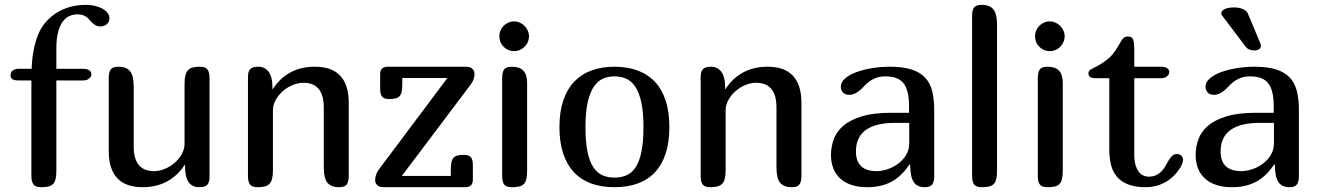

<svg xmlns="http://www.w3.org/2000/svg" viewBox="-20 -780 5505 800"><path d="M23.9 -465.8Q23.9 -491.2 55.2 -493.2H111.8Q113.8 -541.5 121.3 -576.9Q128.9 -612.3 139.9 -637.9Q150.9 -663.6 164.8 -680.9Q178.7 -698.2 192.9 -710Q253.4 -759.8 337.9 -759.8Q359.4 -759.8 377.4 -755.1Q395.5 -750.5 408.4 -742.9Q421.4 -735.4 428.7 -725.6Q436 -715.8 436 -705.1Q436 -689 425.5 -679.4Q415 -669.9 396 -669.9Q375 -669.9 351.1 -699.2Q342.3 -710 329.8 -715.1Q317.4 -720.2 303.2 -720.2Q286.6 -720.2 270.8 -713.9Q254.9 -707.5 242.4 -691.4Q230 -675.3 222.4 -647.7Q214.8 -620.1 214.8 -578.1V-493.2H326.2Q343.8 -493.2 352.3 -486.8Q360.8 -480.5 360.8 -471.2Q360.8 -460.4 351.3 -452.6Q341.8 -444.8 326.2 -444.8H214.8V-67.9Q214.8 -46.4 211.4 -33.2Q208 -20 200.4 -12.7Q192.9 -5.4 180.7 -2.7Q168.5 0 150.9 0Q128.4 0 119.6 -11.5Q110.8 -22.9 110.8 -46.9V-444.8H56.2Q23.9 -444.8 23.9 -465.8Z M537.1 -419.9V-169.9Q537.1 -66.9 622.1 -66.9Q644 -66.9 666.5 -76.2Q689 -85.4 707.3 -101.3Q725.6 -117.2 737.3 -137.9Q749 -158.7 749 -182.1V-430.2Q749 -452.6 752.7 -466.6Q756.3 -480.5 763.9 -488.3Q771.5 -496.1 783.7 -499Q795.9 -502 813 -502Q836.4 -502 844.7 -490.5Q853 -479 853 -455.1V-43Q853 -19.5 843.3 -9.8Q833.5 0 810.1 0Q751 0 751 -85.9V-92.8H749Q722.7 -50.3 678 -25.1Q633.3 0 574.2 0Q433.1 0 433.1 -150.9V-455.1Q433.1 -479 441.4 -490.5Q449.7 -502 473.1 -502Q506.8 -502 522 -483.2Q537.1 -464.4 537.1 -419.9Z M1013.2 -46.9V-459Q1013.2 -482.9 1022.9 -492.4Q1032.7 -502 1056.2 -502Q1084 -502 1099.6 -480.5Q1115.2 -459 1115.2 -416V-409.2H1117.2Q1143.6 -451.7 1187.7 -476.8Q1231.9 -502 1292 -502Q1433.1 -502 1433.1 -351.1V-46.9Q1433.1 -22.9 1424.8 -11.5Q1416.5 0 1393.1 0Q1359.4 0 1344.2 -18.8Q1329.1 -37.6 1329.1 -82V-332Q1329.1 -435.1 1244.1 -435.1Q1222.2 -435.1 1199.7 -425.8Q1177.2 -416.5 1158.9 -400.6Q1140.6 -384.8 1128.9 -363.8Q1117.2 -342.8 1117.2 -319.8V-70.8Q1117.2 -49.3 1113.8 -35.6Q1110.4 -22 1102.8 -14.2Q1095.2 -6.3 1083 -3.2Q1070.8 0 1053.2 0Q1029.8 0 1021.5 -11.5Q1013.2 -22.9 1013.2 -46.9Z M1596.2 -502H1920.4Q1939.5 -502 1948.2 -493.2Q1957 -484.4 1957 -473.1Q1957 -460 1953.1 -449.2Q1949.2 -438.5 1942.4 -429.2L1654.3 -46.9H1858.4V-70.8Q1858.4 -91.3 1861.1 -103.8Q1863.8 -116.2 1870.1 -123Q1876.5 -129.9 1887 -132.3Q1897.5 -134.8 1913.1 -134.8Q1934.1 -134.8 1942.1 -124.8Q1950.2 -114.7 1950.2 -92.8V-30.8Q1950.2 0 1918 0H1581.1Q1560.5 0 1551.8 -8.5Q1543 -17.1 1543 -28.8Q1543 -51.8 1558.1 -73.2L1844.2 -455.1H1656.2V-431.2Q1656.2 -411.6 1653.8 -399.2Q1651.4 -386.7 1645 -379.6Q1638.7 -372.6 1627.9 -369.9Q1617.2 -367.2 1601.1 -367.2Q1580.6 -367.2 1572.3 -377.2Q1564 -387.2 1564 -409.2V-471.2Q1564 -502 1596.2 -502Z M2176.3 -434.1V-67.9Q2176.3 -46.4 2172.9 -33.2Q2169.4 -20 2161.9 -12.7Q2154.3 -5.4 2142.1 -2.7Q2129.9 0 2112.3 0Q2088.9 0 2080.6 -11.5Q2072.3 -22.9 2072.3 -46.9V-455.1Q2072.3 -479 2080.6 -490.5Q2088.9 -502 2112.3 -502Q2145 -502 2160.6 -485.6Q2176.3 -469.2 2176.3 -434.1ZM2078.6 -585Q2060.5 -603 2060.5 -628.9Q2060.5 -641.1 2065.4 -652.6Q2070.3 -664.1 2078.6 -672.4Q2086.9 -680.7 2098.1 -685.8Q2109.4 -690.9 2122.1 -690.9Q2134.3 -690.9 2145.8 -685.8Q2157.2 -680.7 2165.5 -672.4Q2173.8 -664.1 2179 -652.6Q2184.1 -641.1 2184.1 -628.9Q2184.1 -616.2 2179.2 -605Q2174.3 -593.8 2165.8 -585.2Q2157.2 -576.7 2146 -571.8Q2134.8 -566.9 2122.1 -566.9Q2096.7 -566.9 2078.6 -585Z M2540 0Q2485.8 0 2443.1 -15.6Q2400.4 -31.2 2371.1 -62.7Q2341.8 -94.2 2326.4 -141.1Q2311 -188 2311 -251Q2311 -314.5 2327.1 -361.8Q2343.3 -409.2 2373 -440.2Q2402.8 -471.2 2445.1 -486.6Q2487.3 -502 2540 -502Q2593.3 -502 2635.7 -486.6Q2678.2 -471.2 2708 -439.9Q2737.8 -408.7 2753.4 -361.6Q2769 -314.5 2769 -251Q2769 -188 2753.9 -141.1Q2738.8 -94.2 2709.5 -62.7Q2680.2 -31.2 2637.5 -15.6Q2594.7 0 2540 0ZM2540 -40Q2566.9 -40 2589.1 -49.1Q2611.3 -58.1 2627.4 -81.5Q2643.6 -105 2652.3 -146Q2661.1 -187 2661.1 -251Q2661.1 -313 2652.1 -353.8Q2643.1 -394.5 2627 -418.7Q2610.8 -442.9 2588.6 -452.4Q2566.4 -461.9 2540 -461.9Q2514.6 -461.9 2492.7 -452.4Q2470.7 -442.9 2454.3 -418.7Q2438 -394.5 2428.7 -353.8Q2419.4 -313 2419.4 -251Q2419.4 -189.5 2427.7 -148.7Q2436 -107.9 2451.9 -83.7Q2467.8 -59.6 2490 -49.8Q2512.2 -40 2540 -40Z M2899.4 -46.9V-459Q2899.4 -482.9 2909.2 -492.4Q2918.9 -502 2942.4 -502Q2970.2 -502 2985.8 -480.5Q3001.5 -459 3001.5 -416V-409.2H3003.4Q3029.8 -451.7 3074 -476.8Q3118.2 -502 3178.2 -502Q3319.3 -502 3319.3 -351.1V-46.9Q3319.3 -22.9 3311 -11.5Q3302.7 0 3279.3 0Q3245.6 0 3230.5 -18.8Q3215.3 -37.6 3215.3 -82V-332Q3215.3 -435.1 3130.4 -435.1Q3108.4 -435.1 3085.9 -425.8Q3063.5 -416.5 3045.2 -400.6Q3026.9 -384.8 3015.1 -363.8Q3003.4 -342.8 3003.4 -319.8V-70.8Q3003.4 -49.3 3000 -35.6Q2996.6 -22 2989 -14.2Q2981.4 -6.3 2969.2 -3.2Q2957 0 2939.5 0Q2916 0 2907.7 -11.5Q2899.4 -22.9 2899.4 -46.9Z M3772.5 -94.2 3769.5 -95.2Q3736.8 -45.4 3694.3 -22.7Q3651.9 0 3593.3 0Q3556.2 0 3527.8 -9.5Q3499.5 -19 3480.5 -36.6Q3461.4 -54.2 3451.9 -79.1Q3442.4 -104 3442.4 -134.8Q3442.4 -167 3453.4 -198.5Q3464.4 -230 3492.7 -254.9Q3521 -279.8 3569.8 -294.9Q3618.7 -310.1 3694.3 -310.1H3767.6V-337.9Q3767.6 -372.1 3761.7 -395.8Q3755.9 -419.4 3743.9 -434.1Q3731.9 -448.7 3712.9 -455.3Q3693.8 -461.9 3667.5 -461.9Q3617.7 -461.9 3579.6 -419.9Q3547.4 -384.8 3518.6 -384.8Q3501.5 -384.8 3492.4 -394.5Q3483.4 -404.3 3483.4 -418.9Q3483.4 -438 3501.5 -453.4Q3519.5 -468.8 3548.6 -479.5Q3577.6 -490.2 3614 -496.1Q3650.4 -502 3687.5 -502Q3741.7 -502 3777.3 -490.7Q3813 -479.5 3834.2 -457Q3855.5 -434.6 3864 -400.6Q3872.6 -366.7 3872.6 -320.8V-46.9Q3872.6 -22.9 3864.3 -11.5Q3856 0 3833.5 0Q3800.8 0 3786.6 -22.2Q3772.5 -44.4 3772.5 -94.2ZM3768.6 -268.1H3710.4Q3546.4 -268.1 3546.4 -148.9Q3546.4 -66.9 3633.3 -66.9Q3652.3 -66.9 3675.8 -74.2Q3699.2 -81.5 3720 -96.2Q3740.7 -110.8 3754.6 -132.8Q3768.6 -154.8 3768.6 -184.1Z M4134.3 -678.2V-67.9Q4134.3 -46.4 4130.9 -33.2Q4127.4 -20 4119.9 -12.7Q4112.3 -5.4 4100.1 -2.7Q4087.9 0 4070.3 0Q4046.9 0 4038.6 -11.5Q4030.3 -22.9 4030.3 -46.9V-712.9Q4030.3 -737.8 4038.6 -748.8Q4046.9 -759.8 4070.3 -759.8Q4104 -759.8 4119.1 -741Q4134.3 -722.2 4134.3 -678.2Z M4408.2 -434.1V-67.9Q4408.2 -46.4 4404.8 -33.2Q4401.4 -20 4393.8 -12.7Q4386.2 -5.4 4374 -2.7Q4361.8 0 4344.2 0Q4320.8 0 4312.5 -11.5Q4304.2 -22.9 4304.2 -46.9V-455.1Q4304.2 -479 4312.5 -490.5Q4320.8 -502 4344.2 -502Q4377 -502 4392.6 -485.6Q4408.2 -469.2 4408.2 -434.1ZM4310.5 -585Q4292.5 -603 4292.5 -628.9Q4292.5 -641.1 4297.4 -652.6Q4302.2 -664.1 4310.5 -672.4Q4318.8 -680.7 4330.1 -685.8Q4341.3 -690.9 4354 -690.9Q4366.2 -690.9 4377.7 -685.8Q4389.2 -680.7 4397.5 -672.4Q4405.8 -664.1 4410.9 -652.6Q4416 -641.1 4416 -628.9Q4416 -616.2 4411.1 -605Q4406.2 -593.8 4397.7 -585.2Q4389.2 -576.7 4377.9 -571.8Q4366.7 -566.9 4354 -566.9Q4328.6 -566.9 4310.5 -585Z M4706.1 -573.2V-502H4817.4Q4835 -502 4843.5 -495.6Q4852.1 -489.3 4852.1 -480Q4852.1 -469.7 4842.5 -461.9Q4833 -454.1 4817.4 -454.1H4706.1V-134.8Q4706.1 -111.3 4710.9 -94Q4715.8 -76.7 4723.9 -65.7Q4731.9 -54.7 4742.9 -49.3Q4753.9 -43.9 4766.1 -43.9Q4785.6 -43.9 4799.1 -51Q4812.5 -58.1 4821.8 -68.4Q4831.1 -78.6 4837.6 -91.1Q4844.2 -103.5 4850.6 -113.8Q4856.9 -124 4864.5 -131.1Q4872.1 -138.2 4883.3 -138.2Q4895 -138.2 4902.1 -131.6Q4909.2 -125 4909.2 -113.8Q4909.2 -106 4904.3 -94.2Q4899.4 -82.5 4894 -76.2Q4868.7 -38.1 4832.3 -19Q4795.9 0 4754.4 0Q4710 0 4680.7 -11.5Q4651.4 -22.9 4633.8 -43.7Q4616.2 -64.5 4609.1 -93.8Q4602.1 -123 4602.1 -158.2V-454.1H4547.4Q4529.8 -454.1 4522.5 -459Q4515.1 -463.9 4515.1 -475.1Q4515.1 -485.4 4527.1 -491.7Q4539.1 -498 4557.4 -507.8Q4575.7 -517.6 4597.2 -535.2Q4618.7 -552.7 4637.7 -585.4Q4644.5 -597.2 4649.2 -605.2Q4653.8 -613.3 4658.2 -618.4Q4662.6 -623.5 4667.5 -625.7Q4672.4 -627.9 4679.2 -627.9Q4696.3 -627.9 4701.2 -616Q4706.1 -604 4706.1 -573.2Z M5292 -94.2 5289.1 -95.2Q5256.3 -45.4 5213.9 -22.7Q5171.4 0 5112.8 0Q5075.7 0 5047.4 -9.5Q5019 -19 5000 -36.6Q4981 -54.2 4971.4 -79.1Q4961.9 -104 4961.9 -134.8Q4961.9 -167 4972.9 -198.5Q4983.9 -230 5012.2 -254.9Q5040.5 -279.8 5089.4 -294.9Q5138.2 -310.1 5213.9 -310.1H5287.1V-337.9Q5287.1 -372.1 5281.2 -395.8Q5275.4 -419.4 5263.4 -434.1Q5251.5 -448.7 5232.4 -455.3Q5213.4 -461.9 5187 -461.9Q5137.2 -461.9 5099.1 -419.9Q5066.9 -384.8 5038.1 -384.8Q5021 -384.8 5012 -394.5Q5002.9 -404.3 5002.9 -418.9Q5002.9 -438 5021 -453.4Q5039.1 -468.8 5068.1 -479.5Q5097.2 -490.2 5133.5 -496.1Q5169.9 -502 5207 -502Q5261.2 -502 5296.9 -490.7Q5332.5 -479.5 5353.8 -457Q5375 -434.6 5383.5 -400.6Q5392.1 -366.7 5392.1 -320.8V-46.9Q5392.1 -22.9 5383.8 -11.5Q5375.5 0 5353 0Q5320.3 0 5306.2 -22.2Q5292 -44.4 5292 -94.2ZM5288.1 -268.1H5230Q5065.9 -268.1 5065.9 -148.9Q5065.9 -66.9 5152.8 -66.9Q5171.9 -66.9 5195.3 -74.2Q5218.8 -81.5 5239.5 -96.2Q5260.3 -110.8 5274.2 -132.8Q5288.1 -154.8 5288.1 -184.1ZM5169.9 -585.9 5071.8 -715.8Q5068.8 -718.8 5068.8 -725.1Q5068.8 -735.4 5083.3 -742.2Q5097.7 -749 5122.6 -749Q5142.1 -749 5158.2 -742.4Q5174.3 -735.8 5179.7 -723.1L5231.9 -598.1Q5233.9 -594.7 5233.9 -588.9Q5233.9 -580.1 5226.1 -575Q5218.3 -569.8 5206.5 -569.8Q5182.1 -569.8 5169.9 -585.9Z"/></svg>

Font: Marmelad
Style: Regular
Weight: 400
Designer: Manvel Shmavonyan
Foundry: Cyreal (www.cyreal.org)
Version: Version 1.000